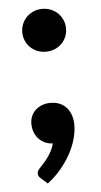

<svg xmlns="http://www.w3.org/2000/svg" viewBox="-49 -534 373 712"><g transform="rotate(-5 137.0 -178.5)"><path d="M76 123Q70.5 118.5 68.2 114Q66 109.5 66 103Q66 98.5 69.2 93.2Q72.5 88 77 83.5Q82.5 77.5 90.5 68.8Q98.5 60 106.5 49.2Q114.5 38.5 121.2 25.5Q128 12.5 131.5 -2Q115 -2.5 101.5 -9Q88 -15.5 78.5 -26Q69 -36.5 63.8 -50.8Q58.5 -65 58.5 -81.5Q58.5 -96.5 64 -109.5Q69.5 -122.5 79.8 -132Q90 -141.5 104.2 -147Q118.5 -152.5 136 -152.5Q156.5 -152.5 171.8 -145.2Q187 -138 197 -126Q207 -114 212 -97.8Q217 -81.5 217 -63.5Q217 -39 209.5 -11.8Q202 15.5 187 43Q172 70.5 150.2 96.8Q128.5 123 100 144.5ZM54.5 -422.5Q54.5 -439 60.8 -453.8Q67 -468.5 78 -479.2Q89 -490 103.8 -496.2Q118.5 -502.5 136 -502.5Q153 -502.5 168 -496.2Q183 -490 194 -479.2Q205 -468.5 211.2 -453.8Q217.5 -439 217.5 -422.5Q217.5 -405.5 211.2 -391Q205 -376.5 194 -365.8Q183 -355 168 -349Q153 -343 136 -343Q118.5 -343 103.8 -349Q89 -355 78 -365.8Q67 -376.5 60.8 -391Q54.5 -405.5 54.5 -422.5Z"/></g></svg>

Font: Lato
Style: Regular
Weight: 800
Designer: Lukasz Dziedzic with Adam Twardoch and Botio Nikoltchev
Foundry: tyPoland Lukasz Dziedzic
Version: Version 2.015; 2015-08-06; http://www.latofonts.com/; ttfaut